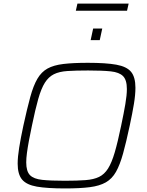

<svg xmlns="http://www.w3.org/2000/svg" viewBox="-20 -1048 826 1076"><path d="M345 8Q245 8 187 -2Q129 -12 104 -41.5Q79 -71 79 -131Q79 -168 87.5 -221Q96 -274 111 -344Q132 -440 149.5 -504Q167 -568 189.5 -606.5Q212 -645 246.5 -664Q281 -683 335.5 -689.5Q390 -696 473 -696Q574 -696 632 -685.5Q690 -675 714.5 -645.5Q739 -616 739 -556Q739 -517 730.5 -465.5Q722 -414 707 -344Q687 -250 669.5 -187Q652 -124 630 -85Q608 -46 573 -26Q538 -6 483 1Q428 8 345 8ZM343 -35Q412 -35 458.5 -38.5Q505 -42 535 -56.5Q565 -71 585.5 -103.5Q606 -136 623 -194Q640 -252 659 -344Q674 -415 682.5 -465Q691 -515 691 -549Q691 -600 669.5 -621.5Q648 -643 601 -648Q554 -653 474 -653Q405 -653 358.5 -650Q312 -647 282 -632Q252 -617 231.5 -584.5Q211 -552 194.5 -494Q178 -436 159 -344Q149 -297 142 -259Q135 -221 131 -191Q127 -161 127 -138Q127 -88 148 -66.5Q169 -45 217 -40Q265 -35 343 -35ZM488 -823 502 -888H553L539 -823ZM405 -988 414 -1028H701L692 -988Z"/></svg>

Font: Saira SemiExpanded ExtraLight
Style: Italic
Weight: 250
Width: 6
Italic angle: -12°
Designer: Hector Gatti with collaboration of the Omnibus-Type team
Foundry: Omnibus-Type
Version: Version 1.101